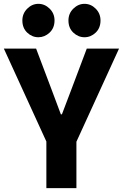

<svg xmlns="http://www.w3.org/2000/svg" viewBox="-20 -980 640 1000"><path d="M229 -226.5 0 -727H168L248.5 -514L297 -384.5H302.5L351.5 -513.5L432 -727H600L371 -226.5ZM221.5 0V-322.5H378V0ZM180 -786Q147 -786 121.8 -810Q96.5 -834 96.5 -873.5Q96.5 -909.5 121.8 -934.8Q147 -960 180 -960Q213 -960 238.5 -935Q264 -910 264 -873.5Q264 -834 238.2 -810Q212.5 -786 180 -786ZM420 -786Q387.5 -786 362 -810Q336.5 -834 336.5 -873.5Q336.5 -910 362 -935Q387.5 -960 420 -960Q453.5 -960 478.5 -934.8Q503.5 -909.5 503.5 -873.5Q503.5 -834 478.2 -810Q453 -786 420 -786Z"/></svg>

Font: Spline Sans Mono
Style: Regular
Weight: 400
Monospace: yes
Designer: Eben Sorkin, Mirko Velimirovic
Foundry: Sorkin Type
Version: Version 1.004